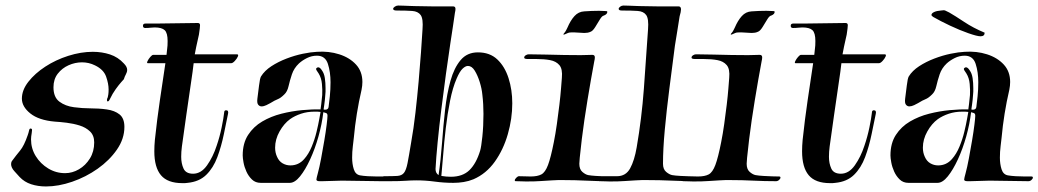

<svg xmlns="http://www.w3.org/2000/svg" viewBox="-20 -654 3748 693"><path d="M146 19Q117 19 92.5 11Q68 3 51 -15Q44 -23 32 -36Q20 -49 20 -62Q20 -69 24 -74Q38 -93 52.5 -110.5Q67 -128 80 -166Q83 -174 85 -183.5Q87 -193 94 -189Q97 -188 94.5 -174Q92 -160 92 -151Q92 -118 109 -90.5Q126 -63 154 -46Q182 -29 215 -29Q241 -29 265 -43Q289 -57 304.5 -82Q320 -107 320 -140Q320 -165 305 -179.5Q290 -194 267.5 -201Q245 -208 220.5 -211Q196 -214 178 -215Q120 -220 89.5 -244.5Q59 -269 59 -298Q59 -329 82.5 -359Q106 -389 143.5 -413.5Q181 -438 226.5 -452.5Q272 -467 315 -467Q348 -467 377 -457.5Q406 -448 427 -425Q439 -413 439 -402Q439 -394 434.5 -386Q430 -378 427 -368Q427 -368 418 -358Q409 -348 397.5 -332Q386 -316 377 -297Q373 -288 369 -288Q366 -288 366 -293Q366 -297 369 -303Q370 -306 371 -313.5Q372 -321 372 -331Q372 -352 363 -377.5Q354 -403 323 -418Q301 -429 276 -429Q251 -429 227.5 -418.5Q204 -408 188.5 -388Q173 -368 173 -339Q173 -303 194.5 -287Q216 -271 247 -267Q278 -263 304 -263Q337 -263 365.5 -259Q394 -255 411.5 -241Q429 -227 429 -196Q429 -153 402 -114Q375 -75 332.5 -45Q290 -15 240.5 2Q191 19 146 19Z M638 7Q585 7 561 -21.5Q537 -50 537 -108Q537 -118 537.5 -128Q538 -138 539 -149Q547 -224 557 -291.5Q567 -359 577 -426H513Q509 -426 512.5 -433.5Q516 -441 522.5 -448.5Q529 -456 533 -456H581Q582 -470 583.5 -479Q585 -488 585 -506Q585 -535 574.5 -545Q564 -555 538 -555Q531 -555 523 -554Q515 -553 505 -553H504Q496 -553 496 -561Q496 -569 505 -569H544Q577 -569 618.5 -570Q660 -571 694 -571Q702 -571 702 -563Q702 -559 701 -550.5Q700 -542 698 -529Q697 -523 693 -506.5Q689 -490 683 -458H835Q842 -458 838.5 -450Q835 -442 827.5 -434Q820 -426 815 -426H679Q679 -422 675 -394Q671 -366 665 -325Q659 -284 652.5 -239Q646 -194 641 -157Q639 -144 636.5 -125Q634 -106 634 -88Q634 -64 642.5 -45.5Q651 -27 677 -27Q706 -27 727.5 -57.5Q749 -88 762 -128Q773 -160 780 -194Q787 -228 789 -247Q789 -256 796 -256Q806 -256 803 -243L788 -170Q779 -126 764.5 -87Q750 -48 724.5 -23Q699 2 657 6Q652 7 647.5 7Q643 7 638 7Z M921 6Q902 6 889.5 -6Q877 -18 869.5 -34.5Q862 -51 859 -67.5Q856 -84 856 -93Q856 -137 875.5 -167Q895 -197 926.5 -215.5Q958 -234 995.5 -243.5Q1033 -253 1070.5 -256.5Q1108 -260 1137 -259Q1137 -259 1139.5 -278Q1142 -297 1143 -311Q1144 -329 1142 -351Q1140 -373 1130 -389Q1128 -392 1123 -399.5Q1118 -407 1125 -410Q1126 -411 1129 -411Q1135 -411 1142 -400Q1150 -389 1152.5 -372Q1155 -355 1155 -336Q1155 -329 1155 -323Q1155 -317 1154 -310Q1153 -294 1150.5 -276.5Q1148 -259 1148 -259Q1150 -258 1153 -258Q1165 -258 1166 -268Q1168 -282 1170.5 -306.5Q1173 -331 1173 -357Q1173 -394 1163.5 -423.5Q1154 -453 1124 -453Q1105 -453 1088 -444.5Q1071 -436 1059 -425Q1041 -408 1033.5 -385.5Q1026 -363 1021.5 -343Q1017 -323 1006 -313Q993 -300 982.5 -296Q972 -292 956 -282Q951 -279 941.5 -274.5Q932 -270 924 -270Q917 -270 912 -276Q907 -282 909 -298Q912 -320 915 -345.5Q918 -371 922 -378Q935 -399 959.5 -415Q984 -431 1014 -442.5Q1044 -454 1073 -460Q1102 -466 1124 -467Q1167 -470 1204.5 -458Q1242 -446 1265 -421Q1288 -396 1288 -358Q1288 -345 1285 -330Q1275 -287 1268 -243.5Q1261 -200 1257 -156Q1256 -146 1253.5 -126Q1251 -106 1251 -85Q1251 -62 1257 -43Q1263 -24 1280 -21Q1291 -19 1308 -18Q1325 -17 1340.5 -17Q1356 -17 1364 -17H1365Q1370 -17 1370 -13Q1370 -9 1365 -4.5Q1360 0 1354 0Q1319 0 1284 -1Q1249 -2 1214 -2Q1197 -2 1179.5 -1Q1162 0 1144 0H1134Q1122 0 1122 -6Q1122 -9 1123.5 -14.5Q1125 -20 1127 -28Q1133 -50 1139 -82Q1145 -114 1150.5 -146.5Q1156 -179 1159 -203.5Q1162 -228 1162 -235V-237Q1162 -244 1157 -246Q1152 -248 1147 -249Q1142 -206 1129.5 -161.5Q1117 -117 1099.5 -79Q1082 -41 1063 -17.5Q1044 6 1026 6ZM1028 -57Q1058 -57 1078 -80Q1094 -98 1105 -124.5Q1116 -151 1122.5 -178Q1129 -205 1132.5 -225Q1136 -245 1137 -250Q1131 -251 1125.5 -251Q1120 -251 1115 -251Q1089 -251 1066.5 -243.5Q1044 -236 1027 -224Q1005 -208 989 -179.5Q973 -151 973 -121Q973 -103 980 -88Q987 -72 1000 -64.5Q1013 -57 1028 -57Z M1616 6Q1583 6 1549.5 1.5Q1516 -3 1484 -3Q1464 -3 1443.5 -1.5Q1423 0 1387 0H1354Q1351 0 1351 -3Q1351 -7 1356.5 -12.5Q1362 -18 1366 -18Q1398 -18 1414 -19Q1430 -20 1438 -30Q1446 -40 1451 -65.5Q1456 -91 1464 -140Q1473 -190 1479.5 -247Q1486 -304 1491 -360Q1496 -416 1499.5 -465Q1503 -514 1505 -548Q1508 -586 1498.5 -599.5Q1489 -613 1467.5 -614.5Q1446 -616 1412 -616Q1399 -616 1399 -622Q1399 -626 1405 -630Q1411 -634 1417 -634Q1423 -634 1436 -633.5Q1449 -633 1462 -632.5Q1475 -632 1478 -632Q1513 -631 1537.5 -631Q1562 -631 1582 -631H1615Q1624 -631 1624 -622Q1624 -619 1623.5 -615.5Q1623 -612 1622 -608Q1620 -592 1615 -560Q1610 -528 1606 -501Q1598 -449 1589.5 -386.5Q1581 -324 1573 -260Q1565 -196 1559.5 -139.5Q1554 -83 1552 -44Q1552 -29 1563 -22Q1571 -77 1575.5 -138.5Q1580 -200 1586.5 -258Q1593 -316 1606 -362.5Q1619 -409 1642.5 -437Q1666 -465 1705 -465Q1748 -465 1775 -439.5Q1802 -414 1815.5 -372Q1829 -330 1829 -281Q1829 -226 1813 -170Q1797 -114 1766 -70.5Q1735 -27 1689 -7Q1672 0 1653.5 3Q1635 6 1616 6ZM1607 -16Q1650 -16 1674.5 -40Q1699 -64 1713 -110Q1717 -123 1721 -161Q1725 -199 1725 -243Q1725 -260 1724 -278Q1723 -296 1721 -312Q1719 -334 1711.5 -358Q1704 -382 1693.5 -399Q1683 -416 1669 -416Q1660 -416 1649.5 -406Q1639 -396 1628 -370Q1614 -338 1604.5 -290.5Q1595 -243 1589 -191.5Q1583 -140 1579.5 -94Q1576 -48 1573 -19Q1591 -16 1607 -16Z M2015 -533Q2020 -538 2023.5 -545Q2027 -552 2028 -554Q2039 -580 2053.5 -596Q2068 -612 2089 -613Q2103 -614 2115.5 -614.5Q2128 -615 2142 -615Q2149 -615 2155.5 -614.5Q2162 -614 2168 -614Q2172 -614 2172 -611Q2172 -603 2160 -598Q2153 -597 2145 -583.5Q2137 -570 2128.5 -556.5Q2120 -543 2113 -540Q2107 -537 2101 -536Q2095 -535 2089 -535Q2081 -535 2071.5 -536Q2062 -537 2054 -537Q2051 -537 2042.5 -537Q2034 -537 2030 -535Q2026 -533 2018.5 -530Q2011 -527 2015 -533ZM1879 1Q1871 1 1862 0.5Q1853 0 1842 0H1841Q1838 0 1838 -3Q1838 -7 1843.5 -12.5Q1849 -18 1853 -18Q1866 -18 1876 -17.5Q1886 -17 1895 -17Q1920 -17 1934 -24.5Q1948 -32 1958 -58.5Q1968 -85 1979 -141Q1985 -171 1990 -206.5Q1995 -242 1999 -275.5Q2003 -309 2005 -335Q2007 -361 2008 -373Q2011 -405 1999 -419Q1987 -433 1965.5 -437Q1944 -441 1916 -441H1885Q1872 -441 1872 -446Q1872 -451 1877.5 -454.5Q1883 -458 1888 -458L1951 -457Q1985 -456 2017 -455.5Q2049 -455 2076 -455Q2087 -455 2098 -455.5Q2109 -456 2117 -456H2118Q2127 -456 2127 -447Q2127 -444 2126.5 -440.5Q2126 -437 2125 -433Q2113 -369 2100.5 -293Q2088 -217 2080 -152Q2079 -140 2076.5 -120.5Q2074 -101 2072.5 -84.5Q2071 -68 2071 -63Q2071 -43 2082 -33.5Q2093 -24 2103 -22Q2114 -20 2131 -19Q2148 -18 2163.5 -17.5Q2179 -17 2187 -17H2188Q2193 -17 2193 -13Q2193 -9 2188 -4.5Q2183 0 2177 0Q2135 0 2095 -2Q2055 -4 2014 -4Q2004 -4 1993.5 -4Q1983 -4 1972 -3Q1952 -2 1932 -0.5Q1912 1 1879 1Z M2181 1Q2174 1 2165 0.5Q2156 0 2145 0H2143Q2140 0 2140 -3Q2140 -7 2145.5 -12.5Q2151 -18 2155 -18H2207Q2239 -18 2254.5 -46.5Q2270 -75 2278 -122Q2296 -226 2304 -334Q2312 -442 2319 -548Q2322 -586 2312.5 -599.5Q2303 -613 2281.5 -614.5Q2260 -616 2225 -616Q2213 -616 2213 -622Q2213 -626 2218.5 -630Q2224 -634 2230 -634Q2236 -634 2249.5 -633.5Q2263 -633 2275.5 -632.5Q2288 -632 2291 -632Q2326 -631 2350.5 -631Q2375 -631 2395 -631H2429Q2438 -631 2438 -620Q2438 -612 2433 -595Q2429 -568 2424.5 -541.5Q2420 -515 2416 -489Q2406 -412 2396 -334Q2386 -256 2379.5 -186Q2373 -116 2373 -63Q2373 -43 2384.5 -33.5Q2396 -24 2406 -22Q2417 -20 2436.5 -19Q2456 -18 2474 -17.5Q2492 -17 2500 -17H2501Q2506 -17 2506 -13Q2506 -9 2501.5 -4.5Q2497 0 2491 0Q2448 0 2404.5 -2Q2361 -4 2317 -4Q2307 -4 2296 -4Q2285 -4 2274 -3Q2254 -2 2234 -0.5Q2214 1 2181 1Z M2619 -533Q2624 -538 2627.5 -545Q2631 -552 2632 -554Q2643 -580 2657.5 -596Q2672 -612 2693 -613Q2707 -614 2719.5 -614.5Q2732 -615 2746 -615Q2753 -615 2759.5 -614.5Q2766 -614 2772 -614Q2776 -614 2776 -611Q2776 -603 2764 -598Q2757 -597 2749 -583.5Q2741 -570 2732.5 -556.5Q2724 -543 2717 -540Q2711 -537 2705 -536Q2699 -535 2693 -535Q2685 -535 2675.5 -536Q2666 -537 2658 -537Q2655 -537 2646.5 -537Q2638 -537 2634 -535Q2630 -533 2622.5 -530Q2615 -527 2619 -533ZM2483 1Q2475 1 2466 0.5Q2457 0 2446 0H2445Q2442 0 2442 -3Q2442 -7 2447.5 -12.5Q2453 -18 2457 -18Q2470 -18 2480 -17.5Q2490 -17 2499 -17Q2524 -17 2538 -24.5Q2552 -32 2562 -58.5Q2572 -85 2583 -141Q2589 -171 2594 -206.5Q2599 -242 2603 -275.5Q2607 -309 2609 -335Q2611 -361 2612 -373Q2615 -405 2603 -419Q2591 -433 2569.5 -437Q2548 -441 2520 -441H2489Q2476 -441 2476 -446Q2476 -451 2481.5 -454.5Q2487 -458 2492 -458L2555 -457Q2589 -456 2621 -455.5Q2653 -455 2680 -455Q2691 -455 2702 -455.5Q2713 -456 2721 -456H2722Q2731 -456 2731 -447Q2731 -444 2730.5 -440.5Q2730 -437 2729 -433Q2717 -369 2704.5 -293Q2692 -217 2684 -152Q2683 -140 2680.5 -120.5Q2678 -101 2676.5 -84.5Q2675 -68 2675 -63Q2675 -43 2686 -33.5Q2697 -24 2707 -22Q2718 -20 2735 -19Q2752 -18 2767.5 -17.5Q2783 -17 2791 -17H2792Q2797 -17 2797 -13Q2797 -9 2792 -4.5Q2787 0 2781 0Q2739 0 2699 -2Q2659 -4 2618 -4Q2608 -4 2597.5 -4Q2587 -4 2576 -3Q2556 -2 2536 -0.5Q2516 1 2483 1Z M2976 7Q2923 7 2899 -21.5Q2875 -50 2875 -108Q2875 -118 2875.5 -128Q2876 -138 2877 -149Q2885 -224 2895 -291.5Q2905 -359 2915 -426H2851Q2847 -426 2850.5 -433.5Q2854 -441 2860.5 -448.5Q2867 -456 2871 -456H2919Q2920 -470 2921.5 -479Q2923 -488 2923 -506Q2923 -535 2912.5 -545Q2902 -555 2876 -555Q2869 -555 2861 -554Q2853 -553 2843 -553H2842Q2834 -553 2834 -561Q2834 -569 2843 -569H2882Q2915 -569 2956.5 -570Q2998 -571 3032 -571Q3040 -571 3040 -563Q3040 -559 3039 -550.5Q3038 -542 3036 -529Q3035 -523 3031 -506.5Q3027 -490 3021 -458H3173Q3180 -458 3176.5 -450Q3173 -442 3165.5 -434Q3158 -426 3153 -426H3017Q3017 -422 3013 -394Q3009 -366 3003 -325Q2997 -284 2990.5 -239Q2984 -194 2979 -157Q2977 -144 2974.5 -125Q2972 -106 2972 -88Q2972 -64 2980.5 -45.5Q2989 -27 3015 -27Q3044 -27 3065.5 -57.5Q3087 -88 3100 -128Q3111 -160 3118 -194Q3125 -228 3127 -247Q3127 -256 3134 -256Q3144 -256 3141 -243L3126 -170Q3117 -126 3102.5 -87Q3088 -48 3062.5 -23Q3037 2 2995 6Q2990 7 2985.5 7Q2981 7 2976 7Z M3259 6Q3240 6 3227.5 -6Q3215 -18 3207.5 -34.5Q3200 -51 3197 -67.5Q3194 -84 3194 -93Q3194 -137 3213.5 -167Q3233 -197 3264.5 -215.5Q3296 -234 3333.5 -243.5Q3371 -253 3408.5 -256.5Q3446 -260 3475 -259Q3475 -259 3477.5 -278Q3480 -297 3481 -311Q3482 -329 3480 -351Q3478 -373 3468 -389Q3466 -392 3461 -399.5Q3456 -407 3463 -410Q3464 -411 3467 -411Q3473 -411 3480 -400Q3488 -389 3490.5 -372Q3493 -355 3493 -336Q3493 -329 3493 -323Q3493 -317 3492 -310Q3491 -294 3488.5 -276.5Q3486 -259 3486 -259Q3488 -258 3491 -258Q3503 -258 3504 -268Q3506 -282 3508.5 -306.5Q3511 -331 3511 -357Q3511 -394 3501.5 -423.5Q3492 -453 3462 -453Q3443 -453 3426 -444.5Q3409 -436 3397 -425Q3379 -408 3371.5 -385.5Q3364 -363 3359.5 -343Q3355 -323 3344 -313Q3331 -300 3320.5 -296Q3310 -292 3294 -282Q3289 -279 3279.5 -274.5Q3270 -270 3262 -270Q3255 -270 3250 -276Q3245 -282 3247 -298Q3250 -320 3253 -345.5Q3256 -371 3260 -378Q3273 -399 3297.5 -415Q3322 -431 3352 -442.5Q3382 -454 3411 -460Q3440 -466 3462 -467Q3505 -470 3542.5 -458Q3580 -446 3603 -421Q3626 -396 3626 -358Q3626 -345 3623 -330Q3613 -287 3606 -243.5Q3599 -200 3595 -156Q3594 -146 3591.5 -126Q3589 -106 3589 -85Q3589 -62 3595 -43Q3601 -24 3618 -21Q3629 -19 3646 -18Q3663 -17 3678.5 -17Q3694 -17 3702 -17H3703Q3708 -17 3708 -13Q3708 -9 3703 -4.5Q3698 0 3692 0Q3657 0 3622 -1Q3587 -2 3552 -2Q3535 -2 3517.5 -1Q3500 0 3482 0H3472Q3460 0 3460 -6Q3460 -9 3461.5 -14.5Q3463 -20 3465 -28Q3471 -50 3477 -82Q3483 -114 3488.5 -146.5Q3494 -179 3497 -203.5Q3500 -228 3500 -235V-237Q3500 -244 3495 -246Q3490 -248 3485 -249Q3480 -206 3467.5 -161.5Q3455 -117 3437.5 -79Q3420 -41 3401 -17.5Q3382 6 3364 6ZM3366 -57Q3396 -57 3416 -80Q3432 -98 3443 -124.5Q3454 -151 3460.5 -178Q3467 -205 3470.5 -225Q3474 -245 3475 -250Q3469 -251 3463.5 -251Q3458 -251 3453 -251Q3427 -251 3404.5 -243.5Q3382 -236 3365 -224Q3343 -208 3327 -179.5Q3311 -151 3311 -121Q3311 -103 3318 -88Q3325 -72 3338 -64.5Q3351 -57 3366 -57ZM3519 -523Q3507 -523 3475.5 -534Q3444 -545 3409 -561.5Q3374 -578 3348 -593Q3342 -597 3342 -600Q3342 -606 3351.5 -610.5Q3361 -615 3376 -616Q3387 -618 3391.5 -616Q3396 -614 3406 -609Q3427 -597 3460 -575Q3493 -553 3534 -536Q3534 -523 3519 -523Z"/></svg>

Font: Tapestry
Style: Regular
Weight: 400
Designer: Robert E. Leuschke
Foundry: Robert E. Leuschke
Version: Version 1.010; ttfautohint (v1.8.4.7-5d5b)